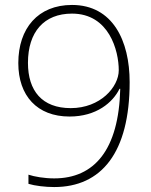

<svg xmlns="http://www.w3.org/2000/svg" viewBox="-20 -744 610 776"><path d="M504 -412C504 -579 436 -724 271 -724C134 -724 54 -630 54 -489C54 -357 130 -273 261 -273C370 -273 436 -330 463 -385H466C460 -138 361 -23 199 -23C159 -23 119 -30 95 -38V-1C121 7 163 12 199 12C390 12 504 -127 504 -412ZM271 -689C421 -689 460 -539 460 -460C460 -393 386 -307 266 -307C150 -307 93 -377 93 -490C93 -615 158 -689 271 -689Z"/></svg>

Font: Noto Sans Thai Looped ExtraLight
Style: Regular
Weight: 200
Designer: Sasikarn Vongin, Ben Mitchell
Foundry: The Fontpad Ltd
Version: Version 1.001